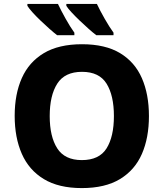

<svg xmlns="http://www.w3.org/2000/svg" viewBox="-20 -951 836 981"><path d="M741 -358Q741 -247 705 -164.5Q669 -82 593 -36Q517 10 398 10Q280 10 204 -36Q128 -82 91.5 -165Q55 -248 55 -359Q55 -470 91.5 -552Q128 -634 204 -679.5Q280 -725 399 -725Q518 -725 593.5 -679.5Q669 -634 705 -551.5Q741 -469 741 -358ZM234 -358Q234 -253 272.5 -193Q311 -133 398 -133Q487 -133 524.5 -193Q562 -253 562 -358Q562 -463 524.5 -523.5Q487 -584 399 -584Q311 -584 272.5 -523.5Q234 -463 234 -358ZM475 -931Q491 -897 515 -855Q539 -813 560 -784V-771H472Q455 -784 432.5 -804Q410 -824 387 -846Q364 -868 345.5 -888Q327 -908 319 -921V-931ZM276 -931Q292 -897 315.5 -855Q339 -813 360 -784V-771H272Q255 -784 232.5 -804Q210 -824 187 -846Q164 -868 146 -888Q128 -908 120 -921V-931Z"/></svg>

Font: Noto Sans ExtraBold
Style: Regular
Weight: 800
Designer: Monotype Design Team
Foundry: Monotype Imaging Inc.
Version: Version 2.007